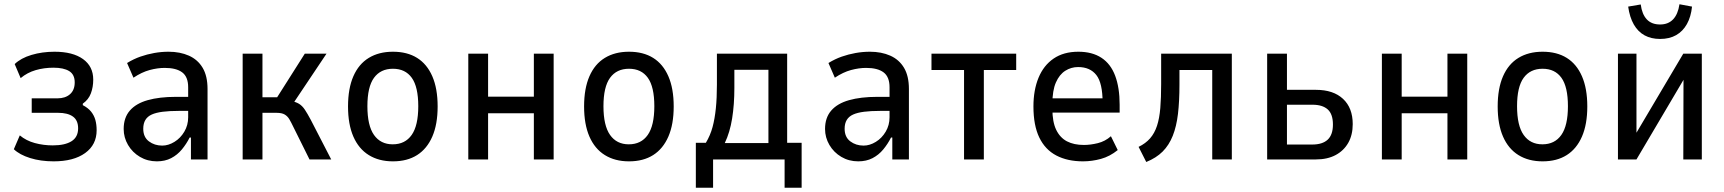

<svg xmlns="http://www.w3.org/2000/svg" viewBox="-20 -749 8098 902"><path d="M232 9Q171 9 121.5 -6.5Q72 -22 45 -48L73 -113Q103 -88 143.5 -77Q184 -66 228 -66Q285 -66 316 -85.5Q347 -105 347 -146Q347 -184 322.5 -201.5Q298 -219 253 -219H129V-287H250Q287 -287 309 -306.5Q331 -326 331 -362Q331 -399 305 -415Q279 -431 231 -431Q187 -431 147.5 -419.5Q108 -408 77 -382L49 -448Q78 -476 128 -491Q178 -506 236 -506Q322 -506 370 -471.5Q418 -437 418 -375Q418 -340 407 -310.5Q396 -281 369 -262V-255Q394 -242 408 -224.5Q422 -207 428 -185.5Q434 -164 434 -137Q434 -69 380 -30Q326 9 232 9Z M717 9Q673 9 637.5 -12Q602 -33 581.5 -68Q561 -103 561 -143Q561 -196 590 -229.5Q619 -263 674 -278.5Q729 -294 806 -294H877V-228H819Q776 -228 744.5 -224Q713 -220 693 -211Q673 -202 663 -185.5Q653 -169 653 -144Q653 -105 679.5 -85Q706 -65 742 -65Q771 -65 799.5 -82.5Q828 -100 846 -130.5Q864 -161 864 -198V-339Q864 -388 836 -409Q808 -430 754 -430Q720 -430 683 -420Q646 -410 607 -384L577 -453Q608 -472 639.5 -483Q671 -494 704.5 -500Q738 -506 772 -506Q826 -506 867.5 -487.5Q909 -469 932 -430.5Q955 -392 955 -331V0H877V-103H871Q856 -73 834.5 -47Q813 -21 784 -6Q755 9 717 9Z M1120 0V-497H1213V-292H1282L1412 -497H1514L1352 -255L1341 -276Q1369 -271 1384.5 -261.5Q1400 -252 1412 -234Q1424 -216 1440 -186L1536 0H1434L1358 -153Q1348 -174 1339.5 -188.5Q1331 -203 1317.5 -211Q1304 -219 1279 -219H1213V0Z M1826 9Q1760 9 1712.5 -20.5Q1665 -50 1640 -107.5Q1615 -165 1615 -249Q1615 -333 1640 -390.5Q1665 -448 1712.5 -477Q1760 -506 1826 -506Q1893 -506 1939.5 -477Q1986 -448 2011 -390.5Q2036 -333 2036 -249Q2036 -165 2011 -107.5Q1986 -50 1939.5 -20.5Q1893 9 1826 9ZM1825 -71Q1883 -71 1914 -115Q1945 -159 1945 -250Q1945 -341 1914.5 -383.5Q1884 -426 1826 -426Q1768 -426 1737 -383.5Q1706 -341 1706 -250Q1706 -159 1737 -115Q1768 -71 1825 -71Z M2180 0V-497H2273V-295H2488V-497H2581V0H2488V-217H2273V0Z M2935 9Q2869 9 2821.5 -20.5Q2774 -50 2749 -107.5Q2724 -165 2724 -249Q2724 -333 2749 -390.5Q2774 -448 2821.5 -477Q2869 -506 2935 -506Q3002 -506 3048.5 -477Q3095 -448 3120 -390.5Q3145 -333 3145 -249Q3145 -165 3120 -107.5Q3095 -50 3048.5 -20.5Q3002 9 2935 9ZM2934 -71Q2992 -71 3023 -115Q3054 -159 3054 -250Q3054 -341 3023.5 -383.5Q2993 -426 2935 -426Q2877 -426 2846 -383.5Q2815 -341 2815 -250Q2815 -159 2846 -115Q2877 -71 2934 -71Z M3249 133V-78H3296Q3317 -113 3327.5 -152Q3338 -191 3343 -240Q3348 -289 3348 -351V-497H3678V-78H3746V133H3666V0H3330V133ZM3385 -77H3590V-421H3430V-336Q3430 -258 3419.5 -192.5Q3409 -127 3385 -77Z M4012 9Q3968 9 3932.5 -12Q3897 -33 3876.5 -68Q3856 -103 3856 -143Q3856 -196 3885 -229.5Q3914 -263 3969 -278.5Q4024 -294 4101 -294H4172V-228H4114Q4071 -228 4039.5 -224Q4008 -220 3988 -211Q3968 -202 3958 -185.5Q3948 -169 3948 -144Q3948 -105 3974.5 -85Q4001 -65 4037 -65Q4066 -65 4094.5 -82.5Q4123 -100 4141 -130.5Q4159 -161 4159 -198V-339Q4159 -388 4131 -409Q4103 -430 4049 -430Q4015 -430 3978 -420Q3941 -410 3902 -384L3872 -453Q3903 -472 3934.5 -483Q3966 -494 3999.5 -500Q4033 -506 4067 -506Q4121 -506 4162.5 -487.5Q4204 -469 4227 -430.5Q4250 -392 4250 -331V0H4172V-103H4166Q4151 -73 4129.5 -47Q4108 -21 4079 -6Q4050 9 4012 9Z M4509 0V-420H4356V-497H4754V-420H4602V0Z M5068 9Q4995 9 4942.5 -18.5Q4890 -46 4862.5 -103Q4835 -160 4835 -249Q4835 -326 4859 -384Q4883 -442 4930 -474Q4977 -506 5046 -506Q5111 -506 5154.5 -477.5Q5198 -449 5219 -393Q5240 -337 5240 -257V-220H4907V-287H5176L5160 -266Q5160 -359 5130.5 -396.5Q5101 -434 5045 -434Q5012 -434 4984.5 -416.5Q4957 -399 4940.5 -361.5Q4924 -324 4924 -261V-238Q4924 -176 4942 -139Q4960 -102 4992.5 -85Q5025 -68 5072 -68Q5103 -68 5137.5 -76.5Q5172 -85 5199 -109L5231 -44Q5194 -14 5152 -2.5Q5110 9 5068 9Z M5365 12 5329 -59Q5362 -75 5383 -99Q5404 -123 5415.5 -158Q5427 -193 5431 -241.5Q5435 -290 5435 -354V-497H5767V0H5675V-420H5521V-352Q5521 -273 5514 -214Q5507 -155 5489.5 -111Q5472 -67 5442 -37Q5412 -7 5365 12Z M5933 0V-497H6026V-327H6162Q6244 -327 6289.5 -284.5Q6335 -242 6335 -166Q6335 -115 6314 -78Q6293 -41 6254.5 -20.5Q6216 0 6162 0ZM6026 -70H6145Q6193 -70 6217.5 -93Q6242 -116 6242 -164Q6242 -213 6217.5 -235Q6193 -257 6146 -257H6026Z M6472 0V-497H6565V-295H6780V-497H6873V0H6780V-217H6565V0Z M7227 9Q7161 9 7113.5 -20.5Q7066 -50 7041 -107.5Q7016 -165 7016 -249Q7016 -333 7041 -390.5Q7066 -448 7113.5 -477Q7161 -506 7227 -506Q7294 -506 7340.5 -477Q7387 -448 7412 -390.5Q7437 -333 7437 -249Q7437 -165 7412 -107.5Q7387 -50 7340.5 -20.5Q7294 9 7227 9ZM7226 -71Q7284 -71 7315 -115Q7346 -159 7346 -250Q7346 -341 7315.5 -383.5Q7285 -426 7227 -426Q7169 -426 7138 -383.5Q7107 -341 7107 -250Q7107 -159 7138 -115Q7169 -71 7226 -71Z M7581 0V-497H7668V-107H7657L7888 -497H7975V0H7888L7889 -391H7899L7668 0ZM7779 -566Q7737 -566 7706 -583Q7675 -600 7655.5 -634Q7636 -668 7629 -718L7688 -728Q7694 -682 7716.5 -658Q7739 -634 7779 -634Q7817 -634 7840 -658Q7863 -682 7870 -729L7929 -718Q7924 -670 7905 -636Q7886 -602 7854.5 -584Q7823 -566 7779 -566Z"/></svg>

Font: Nunito Sans 7pt Condensed Medium
Style: Regular
Weight: 500
Width: 3
Designer: Vernon Adams
Foundry: Vernon Adams
Version: Version 3.101;gftools[0.9.27]